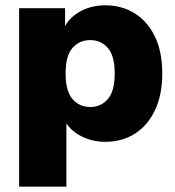

<svg xmlns="http://www.w3.org/2000/svg" viewBox="-20 -523 660 723"><path d="M52 180V-492H225V-403H216Q230 -448 274.5 -475.5Q319 -503 376 -503Q440 -503 488.5 -472Q537 -441 564 -384Q591 -327 591 -246Q591 -167 564 -109Q537 -51 488.5 -20Q440 11 376 11Q321 11 277 -15Q233 -41 218 -83H230V180ZM320 -120Q360 -120 386 -150Q412 -180 412 -246Q412 -313 386 -342.5Q360 -372 320 -372Q279 -372 253 -342.5Q227 -313 227 -246Q227 -180 253 -150Q279 -120 320 -120Z"/></svg>

Font: Nunito Sans 12pt Black
Style: Regular
Weight: 900
Designer: Vernon Adams
Foundry: Vernon Adams
Version: Version 3.101;gftools[0.9.27]